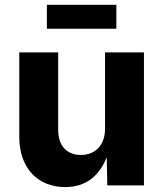

<svg xmlns="http://www.w3.org/2000/svg" viewBox="-20 -761 670 788"><path d="M247.6 6.8C333 6.8 388.2 -39.6 418 -116.2L420.4 0H570.8V-545.9H411.1V-232.4C411.1 -165 370.6 -125 312 -125C253.4 -125 218.8 -163.6 218.8 -228V-545.9H59.1V-198.7C59.1 -72.8 133.8 6.8 247.6 6.8ZM457.5 -741.2H172.4V-643.1H457.5Z"/></svg>

Font: Raveo
Style: Bold
Weight: 700
Designer: Jakub Foglar, Rasmus Andersson (Inter)
Foundry: Jakubfoglar.com
Version: Version 1.100;Glyphs 3.2.3 (3260)